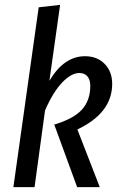

<svg xmlns="http://www.w3.org/2000/svg" viewBox="-20 -769 497 789"><path d="M183 -437Q243 -538 329 -538Q379 -538 410 -506.5Q441 -475 441 -424Q441 -305 298 -237L390 0H297L203 -257Q283 -281 317 -319Q351 -357 351 -416Q351 -442 339 -455.5Q327 -469 306 -469Q273 -469 235.5 -430Q198 -391 165 -315L122 0H35L139 -739L227 -749Z"/></svg>

Font: Fira Sans Compressed
Style: Italic
Weight: 400
Width: 1
Italic angle: -8°
Designer: bBox Type GmbH & Carrois Corporate GbR & Edenspiekermann AG
Foundry: bBox Type GmbH & Carrois Corporate GbR & Edenspiekermann AG
Version: Version 4.301